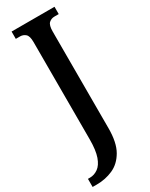

<svg xmlns="http://www.w3.org/2000/svg" viewBox="-256 -760 817 1046"><g transform="rotate(-30 153.0 -237.0)"><path d="M-12 240V189H1Q28 189 52 172Q76 155 90 115.5Q104 76 104 7V-605Q104 -643 89.5 -655.5Q75 -668 56 -668H29V-714H299V-668H272Q252 -668 237.5 -655Q223 -642 223 -602V6Q223 96 193.5 147Q164 198 116.5 219Q69 240 15 240Z"/></g></svg>

Font: Noto Serif ExtraCondensed SemiBold
Style: Regular
Weight: 600
Width: 2
Designer: Monotype Design Team
Foundry: Monotype Imaging Inc.
Version: Version 2.015; ttfautohint (v1.8.4.7-5d5b)